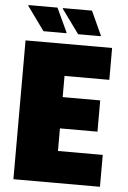

<svg xmlns="http://www.w3.org/2000/svg" viewBox="-58 -905 632 948"><g transform="rotate(5 257.5 -431.5)"><path d="M45 0V-688H474V-530H252V-425H438V-270H252V-158H474V0ZM243 -741H129L44 -859V-863H188L243 -745ZM413 -741H301L215 -859V-863H359L413 -745Z"/></g></svg>

Font: Saira Semi Condensed Black
Style: Regular
Weight: 900
Width: 4
Designer: Hector Gatti with collaboration of the Omnibus-Type team
Foundry: Omnibus-Type
Version: Version 1.001; ttfautohint (v1.8)